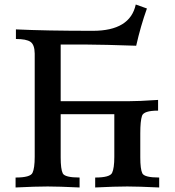

<svg xmlns="http://www.w3.org/2000/svg" viewBox="-20 -828 772 848"><path d="M683.1 0Q588.9 -4.4 542.5 -4.4Q488.3 -4.4 400.4 0V-43.9Q465.3 -43.9 475.1 -64.5Q484.9 -85 484.9 -135.7V-323.7H248V-132.8Q248 -81.1 257.1 -62.5Q266.1 -43.9 331.5 -43.9V0Q237.3 -4.4 190.9 -4.4Q136.7 -4.4 48.8 0V-43.9Q113.8 -43.9 123.5 -64.5Q133.3 -85 133.3 -135.7V-591.3Q132.8 -630.9 114.5 -643.3Q96.2 -655.8 50.3 -655.8V-698.2Q181.6 -691.9 390.1 -691.9Q554.7 -691.9 579.6 -808.1L628.9 -790.5Q601.1 -712.9 581.5 -626Q439.5 -630.9 358.9 -631.3H248V-380.9H542.5Q593.8 -380.9 678.2 -386.7V-339.4Q614.7 -339.4 607.2 -316.4Q599.6 -293.5 599.6 -239.3V-132.8Q599.6 -81.1 608.6 -62.5Q617.7 -43.9 683.1 -43.9Z"/></svg>

Font: Kelvinch
Style: Bold
Weight: 700
Designer: Paul James Miller
Foundry: High-Logic / Made with FontCreator
Version: Version 3.501;March 28, 2021;FontCreator 13.0.0.2683 64-bit